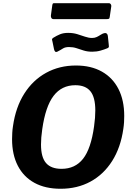

<svg xmlns="http://www.w3.org/2000/svg" viewBox="-20 -1157 814 1187"><path d="M354.8 10Q260 10 193 -26.6Q126 -63.3 90.3 -132.1Q54.6 -201 54.6 -296.5Q54.6 -315.2 55.8 -335.7Q56.9 -356.1 60.2 -376.8Q76.8 -494 130 -577.9Q183.2 -661.9 265.2 -706.9Q347.3 -752 449.6 -752Q542.7 -752 609.7 -714.4Q676.6 -676.7 712.3 -607Q748 -537.3 748 -440.2Q748 -421.8 746.9 -401.7Q745.7 -381.6 742.5 -360.6Q726.2 -245.4 673.7 -162.1Q621.2 -78.9 539.6 -34.4Q458.1 10 354.8 10ZM360.3 -113.2Q444.6 -113.2 493.6 -175.5Q542.5 -237.8 561.5 -375.3Q565.5 -403.7 567.4 -428.3Q569.2 -453 569.2 -474.3Q569.2 -555.4 539 -592.8Q508.8 -630.2 445.7 -630.2Q361.6 -630.2 311.4 -564.6Q261.2 -499.1 241.2 -358.4Q237.2 -331.3 235.3 -307.7Q233.5 -284 233.5 -263.7Q233.5 -184.8 264.7 -149Q295.9 -113.2 360.3 -113.2ZM642.3 -858.1Q625.6 -851.1 601.6 -844.2Q577.7 -837.3 550.2 -837.3Q520.7 -837.3 497.3 -844.7Q473.8 -852.1 452.8 -859.2Q431.7 -866.2 406.7 -866.2Q383 -866.2 369.1 -857.2Q355.2 -848.2 334.2 -837.4Q325.3 -833.6 320.6 -838.5Q315.9 -843.4 313.9 -853.4L305.1 -896.5Q304.1 -903.3 301.9 -910.3Q299.8 -917.3 310.4 -924Q330.2 -936.4 351.2 -945.1Q372.2 -953.7 401.3 -953.7Q432.1 -953.7 457.6 -945.9Q483.1 -938.1 505.7 -930.2Q528.4 -922.3 549.4 -922.3Q565.7 -922.3 578.3 -928.3Q590.9 -934.4 602.3 -942Q613.8 -949.5 624.2 -952.1Q634 -954.4 639.9 -949.3Q645.7 -944.3 646.7 -935L652 -884.2Q653 -876.9 653.2 -869.6Q653.4 -862.2 642.3 -858.1ZM668 -1118.2 658.6 -1053.6Q657.6 -1043.1 653.2 -1040.9Q648.9 -1038.7 636.5 -1038.7H312.4Q302 -1038.7 297.8 -1045.5Q293.7 -1052.3 294.7 -1061.3L303.4 -1125.6Q305.1 -1133.6 307.2 -1135.4Q309.3 -1137.3 314.8 -1137.3H654.4Q660.7 -1137.3 664.9 -1130.9Q669 -1124.4 668 -1118.2Z"/></svg>

Font: Libre Franklin Thin
Style: Italic
Weight: 100
Italic angle: -8°
Designer: Pablo Impallari, Rodrigo Fuenzalida, Nhung Nguyen
Foundry: Impallari Type
Version: Version 3.000